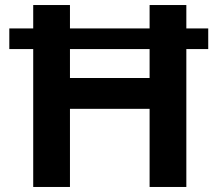

<svg xmlns="http://www.w3.org/2000/svg" viewBox="-20 -743 864 763"><path d="M574.5 -310.5H258V0H112V-548H17V-630H112V-723H258V-630H574.5V-723H720.5V-630H807.5V-548H720.5V0H574.5ZM258 -433H574.5V-548H258Z"/></svg>

Font: Public Sans
Style: Bold
Weight: 700
Designer: The Public Sans project authors (U.S. Web Design System). Libre Franklin designed by Pablo Impallari and Rodrigo Fuenzal
Version: Version 1.008; ttfautohint (v1.8.1) -l 8 -r 50 -G 200 -x 14 